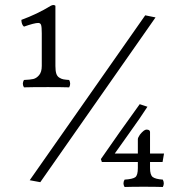

<svg xmlns="http://www.w3.org/2000/svg" viewBox="-20 -662 700 763"><path d="M557.1 -601.1 598.1 -592.8 140.1 62 98.1 54.2ZM527.8 5.9V-18.1H384.8L380.9 -29.8Q452.6 -133.8 535.2 -248L565.9 -237.8Q541 -198.7 492.9 -131.8Q444.8 -64.9 436 -51.8H527.8V-108.9Q527.8 -114.7 536.1 -127Q552.2 -147 562 -147Q576.2 -147 576.2 -137.2V-51.8H631.8L626 -18.1H576.2V5.9Q576.2 33.7 587.2 41.7Q598.1 49.8 627 51.8Q634.8 66.9 627 81.1Q597.2 80.1 551 80.1Q504.9 80.1 475.1 81.1Q466.3 66.9 475.1 51.8Q507.3 49.8 517.6 42.2Q527.8 34.7 527.8 5.9ZM131.8 -570.8Q116.7 -570.8 75.2 -556.2Q65.4 -564 64.9 -583Q127.9 -606 182.1 -639.2Q193.4 -645 200.2 -639.2V-399.9Q200.2 -380.9 203.6 -369.9Q207 -358.9 215.6 -353.5Q224.1 -348.1 232.2 -346.7Q240.2 -345.2 254.9 -344.2Q262.7 -329.1 254.9 -314.9Q225.1 -315.9 170.9 -315.9Q105 -315.9 75.2 -314.9Q66.4 -329.1 75.2 -344.2Q100.1 -345.2 112.5 -348.1Q125 -351.1 135.5 -363.5Q146 -376 146 -399.9V-529.8Q146 -554.7 143.3 -562.7Q140.6 -570.8 131.8 -570.8Z"/></svg>

Font: Linux Libertine Display
Style: Regular
Weight: 400
Designer: Philipp H. Poll
Foundry: Philipp H. Poll
Version: Version 5.0.9